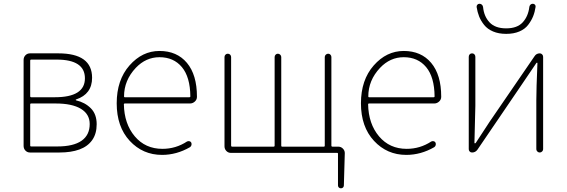

<svg xmlns="http://www.w3.org/2000/svg" viewBox="-20 -811 3013 1021"><path d="M139.6 0Q125 0 115.2 -10.3Q105.5 -20.5 105.5 -35.2V-492.2Q105.5 -506.8 115.2 -517.1Q125 -527.3 139.6 -527.3H290Q469.7 -527.3 469.7 -397.5Q469.7 -310.5 384.8 -282.2Q382.8 -282.2 382.8 -280.3Q382.8 -278.3 384.8 -277.3Q431.6 -266.6 462.9 -235.4Q494.1 -204.1 494.1 -150.4Q494.1 -99.6 470.2 -65.9Q446.3 -32.2 402.3 -16.1Q358.4 0 295.9 0ZM140.6 -298.8Q140.6 -293.9 145.5 -293.9H271.5Q431.6 -293.9 431.6 -394.5Q431.6 -494.1 281.2 -494.1H145.5Q140.6 -494.1 140.6 -489.3ZM140.6 -36.1Q140.6 -32.2 145.5 -32.2H285.2Q370.1 -32.2 413.6 -62.5Q457 -92.8 457 -151.4Q457 -204.1 410.2 -232.4Q363.3 -260.7 276.4 -260.7H145.5Q140.6 -260.7 140.6 -256.8Z M841.8 12.7Q739.3 12.7 669.9 -62Q600.6 -136.7 600.6 -261.7Q600.6 -385.7 668.5 -462.9Q736.3 -540 828.1 -540Q920.9 -540 974.1 -476.6Q1027.3 -413.1 1027.3 -296.9V-295.9Q1027.3 -281.2 1016.1 -271Q1004.9 -260.7 990.2 -260.7H643.6Q638.7 -260.7 638.7 -256.8Q640.6 -152.3 696.8 -85.9Q752.9 -19.5 843.8 -19.5Q915 -19.5 974.6 -58.6Q980.5 -61.5 987.3 -60.1Q994.1 -58.6 997.1 -52.7Q1000 -45.9 998 -39.1Q996.1 -32.2 990.2 -28.3Q918.9 12.7 841.8 12.7ZM639.6 -297.9Q639.6 -293.9 643.6 -293.9H987.3Q992.2 -293.9 992.2 -297.9V-298.8Q991.2 -401.4 947.3 -454.1Q903.3 -506.8 828.1 -506.8Q755.9 -506.8 702.1 -450.2Q639.6 -383.8 639.6 -297.9Z M1742.2 -36.1Q1742.2 -31.2 1747.1 -31.2H1778.3Q1793 -31.2 1803.2 -21Q1813.5 -10.7 1813.5 2.9L1808.6 174.8Q1808.6 181.6 1804.2 186Q1799.8 190.4 1793 190.4Q1786.1 190.4 1781.7 186Q1777.3 181.6 1777.3 174.8V5.9Q1777.3 2 1773.4 2H1208Q1193.4 2 1183.6 -8.3Q1173.8 -18.6 1173.8 -33.2V-507.8Q1173.8 -514.6 1178.7 -520Q1183.6 -525.4 1191.4 -525.4Q1199.2 -525.4 1204.1 -520Q1209 -514.6 1209 -507.8V-36.1Q1209 -31.2 1213.9 -31.2H1435.5Q1440.4 -31.2 1440.4 -36.1V-507.8Q1440.4 -514.6 1445.3 -520Q1450.2 -525.4 1457.5 -525.4Q1464.8 -525.4 1470.2 -520Q1475.6 -514.6 1475.6 -507.8V-36.1Q1475.6 -31.2 1479.5 -31.2H1703.1Q1707 -31.2 1707 -36.1V-507.8Q1707 -514.6 1712.4 -520Q1717.8 -525.4 1725.1 -525.4Q1732.4 -525.4 1737.3 -520Q1742.2 -514.6 1742.2 -507.8Z M2140.6 12.7Q2038.1 12.7 1968.8 -62Q1899.4 -136.7 1899.4 -261.7Q1899.4 -385.7 1967.3 -462.9Q2035.2 -540 2127 -540Q2219.7 -540 2272.9 -476.6Q2326.2 -413.1 2326.2 -296.9V-295.9Q2326.2 -281.2 2314.9 -271Q2303.7 -260.7 2289.1 -260.7H1942.4Q1937.5 -260.7 1937.5 -256.8Q1939.5 -152.3 1995.6 -85.9Q2051.8 -19.5 2142.6 -19.5Q2213.9 -19.5 2273.4 -58.6Q2279.3 -61.5 2286.1 -60.1Q2293 -58.6 2295.9 -52.7Q2298.8 -45.9 2296.9 -39.1Q2294.9 -32.2 2289.1 -28.3Q2217.8 12.7 2140.6 12.7ZM1938.5 -297.9Q1938.5 -293.9 1942.4 -293.9H2286.1Q2291 -293.9 2291 -297.9V-298.8Q2290 -401.4 2246.1 -454.1Q2202.1 -506.8 2127 -506.8Q2054.7 -506.8 2001 -450.2Q1938.5 -383.8 1938.5 -297.9Z M2794.9 -774.4Q2795.9 -781.2 2800.8 -786.1Q2805.7 -791 2813 -791Q2820.3 -791 2824.7 -786.1Q2829.1 -781.2 2828.1 -774.4Q2824.2 -747.1 2814.9 -724.1Q2805.7 -701.2 2788.6 -678.7Q2771.5 -656.2 2741.7 -643.6Q2711.9 -630.9 2671.9 -630.9Q2631.8 -630.9 2602.1 -643.6Q2572.3 -656.2 2554.7 -678.2Q2537.1 -700.2 2527.8 -723.6Q2518.6 -747.1 2514.6 -773.4Q2513.7 -780.3 2518.1 -785.6Q2522.5 -791 2529.8 -791Q2537.1 -791 2542.5 -786.1Q2547.9 -781.2 2548.8 -773.4Q2553.7 -723.6 2583.5 -691.9Q2613.3 -660.2 2671.9 -660.2Q2730.5 -660.2 2759.8 -692.4Q2789.1 -724.6 2794.9 -774.4ZM2490.2 0Q2482.4 0 2477.5 -5.4Q2472.7 -10.7 2472.7 -17.6V-508.8Q2472.7 -516.6 2477.5 -522Q2482.4 -527.3 2490.2 -527.3Q2498 -527.3 2502.9 -522Q2507.8 -516.6 2507.8 -508.8V-249Q2507.8 -224.6 2502.9 -51.8Q2502.9 -48.8 2505.4 -48.8Q2507.8 -48.8 2509.8 -50.8Q2520.5 -67.4 2546.9 -107.4Q2573.2 -147.5 2584 -164.1L2822.3 -511.7Q2832 -527.3 2850.6 -527.3Q2857.4 -527.3 2862.8 -522Q2868.2 -516.6 2868.2 -508.8V-17.6Q2868.2 -10.7 2862.8 -5.4Q2857.4 0 2850.1 0Q2842.8 0 2837.4 -5.4Q2832 -10.7 2832 -17.6V-277.3Q2832 -335.9 2837.9 -475.6Q2837.9 -477.5 2835.4 -477.5Q2833 -477.5 2832 -475.6L2755.9 -363.3L2518.6 -14.6Q2507.8 0 2490.2 0Z"/></svg>

Font: Gen Jyuu Gothic ExtraLight
Style: Regular
Weight: 100
Designer: [Source Han Sans]
Ryoko NISHIZUKA  (kana & ideographs); Paul D. Hunt (Latin, Greek & Cyrillic); Wenlong ZHANG  (bopomofo
Version: Version 1.002.20150607